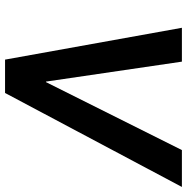

<svg xmlns="http://www.w3.org/2000/svg" viewBox="-10 -730 740 760"><g transform="rotate(90 360.0 -350.0)"><path d="M90 -700H224L303 -162H305L574 -700H720L348 0H216Z"/></g></svg>

Font: Chakra Petch
Style: Bold Italic
Weight: 700
Italic angle: -10°
Designer: Katatrad Aksorn Co.,Ltd.
Foundry: Cadson Demak Co.,Ltd.
Version: Version 1.000; ttfautohint (v1.6)